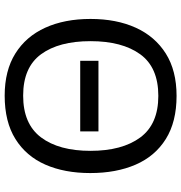

<svg xmlns="http://www.w3.org/2000/svg" viewBox="3 -768 775 821"><g transform="rotate(-90 390.5 -357.5)"><path d="M541 -402V-324H239V-402ZM720 -358Q720 -247 682.5 -164.5Q645 -82 572 -36Q499 10 391 10Q280 10 206.5 -36Q133 -82 97 -165Q61 -248 61 -359Q61 -469 97 -551Q133 -633 206.5 -679Q280 -725 392 -725Q499 -725 572 -679.5Q645 -634 682.5 -551.5Q720 -469 720 -358ZM156 -358Q156 -223 213 -145.5Q270 -68 391 -68Q513 -68 569 -145.5Q625 -223 625 -358Q625 -493 569 -569.5Q513 -646 392 -646Q271 -646 213.5 -569.5Q156 -493 156 -358Z"/></g></svg>

Font: Noto Sans IKEA
Style: Regular
Weight: 400
Designer: Monotype Design Team
Foundry: Monotype Imaging Inc.
Version: Version 2.001